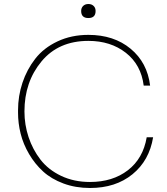

<svg xmlns="http://www.w3.org/2000/svg" viewBox="-20 -922 832 958"><path d="M385 -867Q385 -883 395 -892.5Q405 -902 421 -902Q437 -902 447 -892.5Q457 -883 457 -867Q457 -832 421 -832Q385 -832 385 -867ZM429 16Q357 16 296.5 -6.5Q236 -29 195 -66.5Q154 -104 125 -153.5Q96 -203 83 -255Q70 -307 70 -360V-372Q70 -443 92 -509Q114 -575 156 -629Q198 -683 267 -715.5Q336 -748 421 -748Q548 -748 631.5 -679Q715 -610 729 -495H697Q684 -599 608 -658.5Q532 -718 421 -718Q272 -718 187 -615.5Q102 -513 102 -366Q102 -300 122.5 -238Q143 -176 182 -125.5Q221 -75 285 -44.5Q349 -14 429 -14Q542 -14 618 -72.5Q694 -131 712 -237H744Q725 -121 641 -52.5Q557 16 429 16Z"/></svg>

Font: Sora Thin
Style: Regular
Weight: 32
Designer: Jonathan Barnbrook, Julián Moncada
Foundry: Barnbrook Fonts
Version: Version 2.000